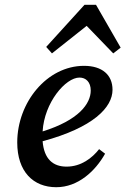

<svg xmlns="http://www.w3.org/2000/svg" viewBox="-20 -768 524 802"><path d="M312 -444C339 -444 359 -425 359 -390C359 -335 309 -266 158 -219C165 -340 254 -444 312 -444ZM215 14C306 14 378 -53 419 -126L394 -145C365 -108 319 -72 258 -72C201 -72 164 -104 158 -178C369 -235 450 -319 450 -393C450 -455 407 -493 331 -493C176 -493 52 -340 52 -173C52 -51 119 14 215 14ZM453 -545 484 -569 381 -748H333L173 -572L197 -545L342 -660Z"/></svg>

Font: Source Serif Pro Semibold
Style: Italic
Weight: 600
Italic angle: -12°
Designer: Frank Grießhammer
Foundry: Adobe Systems Incorporated
Version: Version 3.001;hotconv 1.0.111;makeotfexe 2.5.65597